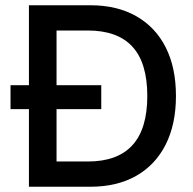

<svg xmlns="http://www.w3.org/2000/svg" viewBox="-20 -710 733 730"><path d="M140 0V-96H314Q427 -96 483.5 -158Q540 -220 540 -345Q540 -471 483.5 -532.5Q427 -594 314 -594H140V-690H324Q425 -690 498 -648.5Q571 -607 610 -530Q649 -453 649 -345Q649 -238 610 -160.5Q571 -83 498 -41.5Q425 0 324 0ZM90 0V-690H195V0ZM20 -295V-386H365V-295Z"/></svg>

Font: Radio Canada Big
Style: Regular
Weight: 400
Designer: Étienne Aubert Bonn
Foundry: Coppers and Brasses
Version: Version 1.001